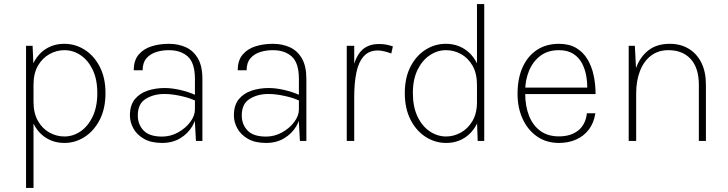

<svg xmlns="http://www.w3.org/2000/svg" viewBox="-20 -698 3608 951"><path d="M299.5 10Q248 10 208.2 -15Q168.5 -40 146 -85.8Q123.5 -131.5 123.5 -194H146Q146 -137.5 168 -99Q190 -60.5 225.2 -41.2Q260.5 -22 299 -22Q341.5 -22 378.8 -47.2Q416 -72.5 439 -120.8Q462 -169 462 -237Q462 -305 439.2 -352.2Q416.5 -399.5 379.5 -424.5Q342.5 -449.5 298.5 -449.5Q260.5 -449.5 225.5 -430.2Q190.5 -411 168.2 -373Q146 -335 146 -278H123.5Q123.5 -340.5 146 -386Q168.5 -431.5 208 -456.2Q247.5 -481 298.5 -481Q353 -481 399.5 -451.5Q446 -422 474.2 -367.2Q502.5 -312.5 502.5 -237Q502.5 -160 474 -104.8Q445.5 -49.5 399.2 -19.8Q353 10 299.5 10ZM109 233V-471H141.5L146 -367V233Z M950.5 0 945.5 -91.5V-307Q945.5 -385.5 910.8 -417.5Q876 -449.5 816 -449.5Q782.5 -449.5 753 -440Q723.5 -430.5 705 -408.8Q686.5 -387 686.5 -350H642.5Q642.5 -399 667 -427.8Q691.5 -456.5 731.2 -468.8Q771 -481 816 -481Q863 -481 900.5 -464Q938 -447 960.2 -408.8Q982.5 -370.5 982.5 -307V0ZM783.5 10Q728 10 692.8 -10.5Q657.5 -31 640.5 -62.2Q623.5 -93.5 623.5 -126Q623.5 -177 648 -206.8Q672.5 -236.5 711.8 -249.2Q751 -262 795.5 -262Q830.5 -262 871.2 -252.8Q912 -243.5 948.5 -227.5V-199Q916.5 -214 873 -223.2Q829.5 -232.5 795 -232.5Q741 -232.5 701.8 -208.2Q662.5 -184 662.5 -126Q662.5 -82 691 -51.8Q719.5 -21.5 783 -21.5Q824.5 -21.5 861.8 -42Q899 -62.5 922.2 -93.5Q945.5 -124.5 945.5 -155.5H955.5Q955.5 -112.5 933.5 -74.5Q911.5 -36.5 872.8 -13.2Q834 10 783.5 10Z M1465.5 0 1460.5 -91.5V-307Q1460.5 -385.5 1425.8 -417.5Q1391 -449.5 1331 -449.5Q1297.5 -449.5 1268 -440Q1238.5 -430.5 1220 -408.8Q1201.5 -387 1201.5 -350H1157.5Q1157.5 -399 1182 -427.8Q1206.5 -456.5 1246.2 -468.8Q1286 -481 1331 -481Q1378 -481 1415.5 -464Q1453 -447 1475.2 -408.8Q1497.5 -370.5 1497.5 -307V0ZM1298.5 10Q1243 10 1207.8 -10.5Q1172.5 -31 1155.5 -62.2Q1138.5 -93.5 1138.5 -126Q1138.5 -177 1163 -206.8Q1187.5 -236.5 1226.8 -249.2Q1266 -262 1310.5 -262Q1345.5 -262 1386.2 -252.8Q1427 -243.5 1463.5 -227.5V-199Q1431.5 -214 1388 -223.2Q1344.5 -232.5 1310 -232.5Q1256 -232.5 1216.8 -208.2Q1177.5 -184 1177.5 -126Q1177.5 -82 1206 -51.8Q1234.5 -21.5 1298 -21.5Q1339.5 -21.5 1376.8 -42Q1414 -62.5 1437.2 -93.5Q1460.5 -124.5 1460.5 -155.5H1470.5Q1470.5 -112.5 1448.5 -74.5Q1426.5 -36.5 1387.8 -13.2Q1349 10 1298.5 10Z M1697.5 0V-471H1734.5V0ZM1716 -219Q1716 -305.5 1729.5 -363.5Q1743 -421.5 1774 -450.8Q1805 -480 1857.5 -480Q1877 -480 1893.2 -477Q1909.5 -474 1926 -468L1918 -433Q1903 -439 1884.5 -443.5Q1866 -448 1852.5 -448Q1806.5 -448 1780.8 -418.2Q1755 -388.5 1744.8 -336.8Q1734.5 -285 1734.5 -219Z M2190 10Q2135 10 2088.2 -20Q2041.5 -50 2013.2 -105.5Q1985 -161 1985 -237Q1985 -313 2013.2 -367.8Q2041.5 -422.5 2087.8 -451.8Q2134 -481 2188 -481Q2239 -481 2279 -456Q2319 -431 2342 -385.2Q2365 -339.5 2365 -277H2342.5Q2342.5 -334.5 2320.5 -372.8Q2298.5 -411 2263.5 -430.2Q2228.5 -449.5 2189 -449.5Q2146.5 -449.5 2109 -424.5Q2071.5 -399.5 2048.2 -352.2Q2025 -305 2025 -237Q2025 -169 2048 -120.8Q2071 -72.5 2108.8 -47.2Q2146.5 -22 2190 -22Q2227 -22 2262 -41Q2297 -60 2319.8 -98Q2342.5 -136 2342.5 -192.5H2365Q2365 -130.5 2342.2 -85Q2319.5 -39.5 2280 -14.8Q2240.5 10 2190 10ZM2346 0 2342.5 -104V-678H2378.5V0Z M2748.5 10Q2686.5 10 2640.5 -21.8Q2594.5 -53.5 2569 -108.5Q2543.5 -163.5 2543.5 -233Q2543.5 -310 2568.8 -365.5Q2594 -421 2640 -451Q2686 -481 2748.5 -481Q2799 -481 2833.8 -460.5Q2868.5 -440 2889.8 -404.5Q2911 -369 2920.5 -324.5Q2930 -280 2930 -232H2575V-264H2911.5L2888.5 -249Q2890 -284 2884.2 -319.2Q2878.5 -354.5 2863 -384Q2847.5 -413.5 2819.5 -431.5Q2791.5 -449.5 2748.5 -449.5Q2692.5 -449.5 2655.2 -420.5Q2618 -391.5 2599.8 -345.8Q2581.5 -300 2581.5 -250V-233Q2581.5 -174 2599.8 -126.2Q2618 -78.5 2655.2 -50.5Q2692.5 -22.5 2748.5 -22.5Q2807 -22.5 2843.8 -51.5Q2880.5 -80.5 2887 -137H2929Q2921.5 -89 2896.5 -56.2Q2871.5 -23.5 2833.5 -6.8Q2795.5 10 2748.5 10Z M3441.5 0V-278Q3441.5 -361 3401.5 -405.2Q3361.5 -449.5 3290.5 -449.5Q3240 -449.5 3204.2 -422Q3168.5 -394.5 3149.8 -346.2Q3131 -298 3131 -235H3110.5Q3110.5 -307.5 3131 -362.8Q3151.5 -418 3192.8 -449.5Q3234 -481 3297.5 -481Q3350.5 -481 3390.8 -457Q3431 -433 3453.8 -387.8Q3476.5 -342.5 3476.5 -278V0ZM3094 0V-471H3124.5L3131 -346.5V0Z"/></svg>

Font: Karla ExtraLight
Style: Regular
Weight: 250
Designer: Jonathan Pinhorn
Version: Version 2.004;gftools[0.9.33]